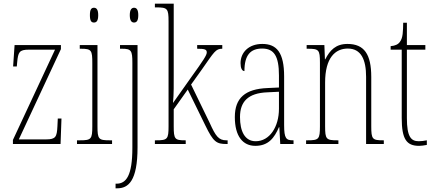

<svg xmlns="http://www.w3.org/2000/svg" viewBox="-20 -780 2352 1040"><path d="M50 0H308L313 -138H293L291 -95C288 -39 282 -25 230 -25H82L310 -514V-536H59L51 -420H71L73 -442C78 -497 84 -511 136 -511H278L50 -22Z M489 -658C502 -658 512 -666 512 -698C512 -729 502 -738 489 -738C475 -738 467 -729 467 -698C467 -666 475 -658 489 -658ZM397 0H587V-20H574C514 -20 508 -26 508 -96V-536H412V-516H418C476 -516 480 -508 480 -437V-96C480 -26 474 -20 413 -20H397Z M706 -658C719 -658 729 -666 729 -698C729 -729 719 -738 706 -738C694 -738 683 -729 683 -698C683 -666 694 -658 706 -658ZM606 240H615C675 240 725 201 725 18V-536H630V-516H641C691 -516 697 -506 697 -440V20C697 171 664 215 611 215H606Z M819 0H986V-20H983C927 -20 921 -26 921 -96V-188L997 -295L1092 -101C1136 -10 1153 0 1207 0H1213V-20H1206C1164 -20 1148 -43 1116 -114L1015 -322L1073 -403C1141 -500 1148 -516 1184 -516V-536H1048V-516C1090 -516 1100 -512 1100 -496C1100 -481 1082 -454 1016 -362L917 -222C922 -266 921 -336 921 -373V-760H819V-740H826C887 -740 893 -734 893 -664V-96C893 -26 887 -20 826 -20H819Z M1363 10C1434 10 1466 -33 1491 -91H1493L1498 0H1570V-20H1568C1530 -20 1519 -29 1519 -103V-366C1519 -495 1479 -542 1401 -542C1327 -542 1283 -496 1283 -438C1283 -411 1291 -395 1304 -395C1304 -482 1337 -517 1400 -517C1464 -517 1491 -477 1491 -371V-306L1428 -303C1309 -298 1252 -250 1252 -146C1252 -41 1296 10 1363 10ZM1365 -15C1306 -15 1280 -69 1280 -146C1280 -228 1322 -276 1429 -280L1491 -283V-191C1491 -92 1440 -15 1365 -15Z M1638 0H1813V-20H1807C1747 -20 1741 -26 1741 -96V-333C1741 -467 1796 -517 1864 -517C1936 -517 1963 -457 1963 -364V0H2059V-20H2055C1997 -20 1991 -26 1991 -96V-363C1991 -486 1953 -542 1862 -542C1799 -542 1767 -508 1742 -459H1740L1737 -536H1641V-516H1646C1707 -516 1713 -511 1713 -441V-96C1713 -26 1707 -20 1646 -20H1638Z M2250 10C2261 10 2277 8 2292 5V-20C2275 -17 2264 -15 2248 -15C2206 -15 2184 -40 2184 -140V-511H2284V-536H2184V-657H2164C2163 -610 2163 -575 2146 -553C2137 -540 2121 -532 2096 -530V-511H2156V-141C2156 -26 2182 10 2250 10Z"/></svg>

Font: Noto Serif ExtraCondensed Thin
Style: Regular
Weight: 100
Width: 2
Designer: Monotype Design Team
Foundry: Monotype Imaging Inc.
Version: Version 2.013